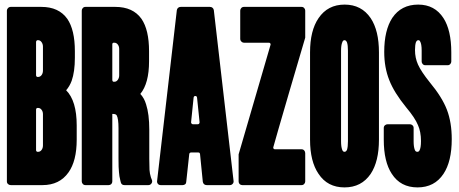

<svg xmlns="http://www.w3.org/2000/svg" viewBox="-20 -806 1997 836"><path d="M268 -413Q314 -367 314 -260V-198Q314 -105 278 -55Q239 0 165 0H27Q20 0 15 -4.5Q10 -9 10 -16V-760Q10 -766 15 -771Q20 -776 27 -776H160Q236 -776 273 -724Q306 -676 306 -583V-554Q306 -494 292 -454Q283 -430 268 -413ZM143 -471H146Q155 -471 161 -479Q167 -487 167 -499V-603Q167 -614 161 -622.5Q155 -631 146 -631H143Q141 -631 139 -628.5Q137 -626 137 -623V-479Q137 -475 139 -473Q141 -471 143 -471ZM143 -145H146Q155 -145 161 -153Q167 -161 167 -173V-309Q167 -320 161 -328Q155 -336 146 -336H143Q141 -336 139 -334Q137 -332 137 -329V-153Q137 -149 139 -147Q141 -145 143 -145Z M591 -397Q608 -379 616 -352Q630 -309 630 -241V-114Q630 -83 631 -66Q632 -50 637 -34L642 -21Q644 -13 639 -6.5Q634 0 626 0H522Q509 0 506 -12L504 -20Q499 -39 498 -57Q496 -73 496 -115V-247Q496 -290 488 -304Q484 -310 471 -310H469V-16Q469 -9 464.5 -4.5Q460 0 453 0H352Q345 0 340.5 -5Q336 -10 336 -16V-760Q336 -766 340.5 -771Q345 -776 352 -776H482Q559 -776 596 -724Q629 -676 629 -583V-539Q629 -443 591 -397ZM475 -450H478Q487 -450 493 -458.5Q499 -467 499 -478V-593Q499 -604 493 -612Q487 -620 478 -620H475Q472 -620 470.5 -618Q469 -616 469 -613V-458Q469 -455 470.5 -452.5Q472 -450 475 -450Z M851 -135Q850 -142 844 -142H812Q805 -142 804 -135L791 -15Q791 -8 786.5 -4Q782 0 775 0H680Q672 0 667.5 -5.5Q663 -11 664 -18L750 -762Q751 -768 755.5 -772Q760 -776 767 -776H894Q901 -776 905.5 -772Q910 -768 911 -762L997 -18Q998 -11 993 -5.5Q988 0 981 0H880Q873 0 868.5 -4Q864 -8 863 -15Q854 -109 851 -135ZM849 -274 838 -381Q837 -388 830.5 -388Q824 -388 823 -381L812 -274Q812 -270 814 -268Q816 -265 820 -265H841Q845 -265 847 -267.5Q849 -270 849 -274Z M1158 -611Q1159 -614 1157 -617Q1155 -620 1151 -620H1042Q1036 -620 1031 -625Q1026 -630 1026 -637V-760Q1026 -766 1030.5 -771Q1035 -776 1042 -776H1293Q1300 -776 1304.5 -771Q1309 -766 1309 -760V-647Q1309 -645 1309 -642Q1305 -630 1242.5 -416Q1180 -202 1170 -165Q1169 -162 1171 -159Q1173 -156 1177 -156H1293Q1300 -156 1304.5 -151Q1309 -146 1309 -139V-16Q1309 -10 1304.5 -5Q1300 0 1293 0H1035Q1028 0 1023.5 -4.5Q1019 -9 1019 -16V-129Q1019 -131 1019 -134Q1106 -433 1158 -611Z M1367 -49Q1330 -103 1330 -198V-578Q1330 -673 1367 -727Q1407 -786 1480.5 -786Q1554 -786 1594 -727Q1630 -673 1630 -578V-198Q1630 -103 1594 -49Q1554 10 1480 10Q1406 10 1367 -49ZM1491 -154Q1495 -167 1495 -191V-585Q1495 -609 1491 -621Q1487 -631 1480 -631Q1473 -631 1470 -621Q1465 -609 1465 -585V-191Q1465 -167 1470 -154Q1473 -145 1480 -145Q1487 -145 1491 -154Z M1798 10Q1724 10 1686 -49Q1651 -102 1651 -198V-249Q1651 -256 1656 -260.5Q1661 -265 1668 -265H1765Q1771 -265 1776 -260.5Q1781 -256 1781 -249V-190Q1781 -167 1786 -154Q1789 -145 1797 -145Q1803 -145 1806 -150Q1813 -161 1813 -192Q1813 -232 1800 -261Q1787 -293 1749 -338Q1696 -403 1675 -457Q1653 -512 1653 -580Q1653 -674 1688 -728Q1727 -786 1801 -786Q1873 -786 1911 -727Q1945 -674 1945 -578V-538Q1945 -532 1940.5 -527Q1936 -522 1929 -522H1832Q1825 -522 1820.5 -527Q1816 -532 1816 -538V-586Q1816 -615 1809 -626Q1807 -631 1801 -631Q1795 -631 1791 -622Q1787 -610 1787 -588Q1787 -554 1800 -525Q1814 -494 1851 -448Q1905 -383 1926 -328Q1947 -273 1947 -200Q1947 -103 1911 -49Q1872 10 1798 10Z"/></svg>

Font: Grith.
Style: Regular
Weight: 400
Designer: Yosi Nasution
Version: Version 1.000;hotconv 1.0.109;makeotfexe 2.5.65596